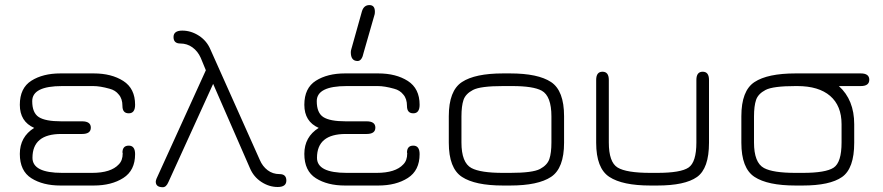

<svg xmlns="http://www.w3.org/2000/svg" viewBox="-20 -745 3544 771"><path d="M309.6 -207H225.6Q110.4 -207 110.4 -111.3Q110.4 -50.8 229.5 -50.8H349.6Q425.8 -50.8 457 -85Q472.7 -100.6 472.7 -128.9Q472.7 -129.9 472.7 -130.9Q472.7 -131.8 471.7 -131.8Q471.7 -160.2 497.1 -160.2Q522.5 -160.2 522.5 -126Q522.5 -60.5 475.1 -30.3Q427.7 0 356.4 0H222.7Q152.3 0 106 -29.3Q59.6 -58.6 59.6 -127Q59.6 -195.3 117.2 -231.4Q59.6 -256.8 59.6 -324.2Q59.6 -391.6 106 -420.9Q152.3 -450.2 222.7 -450.2H356.4Q427.7 -450.2 475.1 -419.9Q522.5 -389.6 522.5 -324.2Q522.5 -290 497.1 -290Q471.7 -290 471.7 -319.3Q471.7 -348.6 457 -365.2Q443.4 -382.8 419.9 -388.7Q381.8 -399.4 354.5 -399.4Q352.5 -399.4 349.6 -399.4H229.5Q109.4 -399.4 109.4 -338.9Q109.4 -292 135.7 -274.9Q162.1 -257.8 225.6 -257.8H309.6Q344.7 -257.8 344.7 -232.4Q344.7 -207 309.6 -207Z M983.4 -70.3 835.9 -408.2 656.2 -13.7Q647.5 6.8 633.8 6.8Q605.5 6.8 605.5 -15.6Q605.5 -19.5 608.4 -27.3L806.6 -462.9L786.1 -512.7Q774.4 -539.1 752.9 -554.7Q731.4 -570.3 704.1 -570.3Q676.8 -570.3 676.8 -596.2Q676.8 -622.1 711.9 -622.1Q747.1 -622.1 778.8 -601.6Q810.5 -581.1 825.2 -545.9L1023.4 -102.5Q1034.2 -77.1 1054.7 -61.5Q1075.2 -45.9 1102.5 -45.9Q1129.9 -45.9 1129.9 -20Q1129.9 5.9 1095.2 5.9Q1060.5 5.9 1029.3 -14.6Q998 -35.2 983.4 -70.3Z M1416 -500Q1388.7 -500 1388.7 -535.2Q1388.7 -541 1390.6 -546.9L1433.6 -700.2Q1441.4 -724.6 1463.4 -724.6Q1485.4 -724.6 1485.4 -698.2Q1485.4 -691.4 1484.4 -687.5L1440.4 -534.2Q1433.6 -500 1416 -500ZM1452.1 -207H1368.2Q1252.9 -207 1252.9 -111.3Q1252.9 -50.8 1372.1 -50.8H1492.2Q1568.4 -50.8 1599.6 -85Q1615.2 -100.6 1615.2 -128.9Q1615.2 -129.9 1615.2 -130.9Q1615.2 -131.8 1614.3 -131.8Q1614.3 -160.2 1639.6 -160.2Q1665 -160.2 1665 -126Q1665 -60.5 1617.7 -30.3Q1570.3 0 1499 0H1365.2Q1294.9 0 1248.5 -29.3Q1202.1 -58.6 1202.1 -127Q1202.1 -195.3 1259.8 -231.4Q1202.1 -256.8 1202.1 -324.2Q1202.1 -391.6 1248.5 -420.9Q1294.9 -450.2 1365.2 -450.2H1499Q1570.3 -450.2 1617.7 -419.9Q1665 -389.6 1665 -324.2Q1665 -290 1639.6 -290Q1614.3 -290 1614.3 -319.3Q1614.3 -348.6 1599.6 -365.2Q1585.9 -382.8 1562.5 -388.7Q1524.4 -399.4 1497.1 -399.4Q1495.1 -399.4 1492.2 -399.4H1372.1Q1252 -399.4 1252 -338.9Q1252 -292 1278.3 -274.9Q1304.7 -257.8 1368.2 -257.8H1452.1Q1487.3 -257.8 1487.3 -232.4Q1487.3 -207 1452.1 -207Z M2028.3 0H2000Q1887.7 0 1835 -34.7Q1782.2 -69.3 1782.2 -171.9V-278.3Q1782.2 -380.9 1835 -415.5Q1887.7 -450.2 2000 -450.2H2028.3Q2140.6 -450.2 2192.9 -415.5Q2245.1 -380.9 2245.1 -278.3V-171.9Q2245.1 -69.3 2192.9 -34.7Q2140.6 0 2028.3 0ZM2000 -50.8H2028.3Q2119.1 -50.8 2148.4 -66.4Q2177.7 -82 2186 -106.4Q2194.3 -130.9 2194.3 -172.9V-277.3Q2194.3 -359.4 2155.3 -380.9Q2121.1 -399.4 2037.1 -399.4Q2033.2 -399.4 2028.3 -399.4H2000Q1909.2 -399.4 1879.4 -383.8Q1849.6 -368.2 1841.3 -343.8Q1833 -319.3 1833 -277.3V-172.9Q1833 -91.8 1873 -70.3Q1909.2 -50.8 2000 -50.8Z M2619.1 0H2591.8Q2479.5 0 2426.8 -34.7Q2374 -69.3 2374 -171.9V-423.8Q2374 -457 2399.4 -457Q2424.8 -457 2424.8 -423.8V-172.9Q2424.8 -93.8 2460 -72.3Q2495.1 -50.8 2591.8 -50.8H2619.1Q2713.9 -50.8 2745.1 -72.3Q2776.4 -93.8 2776.4 -172.9V-423.8Q2776.4 -457 2801.8 -457Q2827.1 -457 2827.1 -423.8V-171.9Q2827.1 -68.4 2778.8 -34.2Q2730.5 0 2619.1 0Z M3436.5 -450.2Q3470.7 -450.2 3470.7 -424.8Q3470.7 -399.4 3436.5 -399.4H3348.6Q3410.2 -343.8 3410.2 -246.1V-171.9Q3410.2 -68.4 3361.3 -34.2Q3312.5 0 3203.1 0H3174.8Q3062.5 0 3009.8 -34.7Q2957 -69.3 2957 -171.9V-278.3Q2957 -380.9 3009.8 -415.5Q3062.5 -450.2 3174.8 -450.2ZM3174.8 -399.4Q3084 -399.4 3054.2 -383.8Q3024.4 -368.2 3016.1 -343.8Q3007.8 -319.3 3007.8 -277.3V-172.9Q3007.8 -91.8 3047.9 -70.3Q3084 -50.8 3174.8 -50.8H3203.1Q3295.9 -50.8 3327.6 -71.8Q3359.4 -92.8 3359.4 -172.9V-246.1Q3359.4 -320.3 3313.5 -359.9Q3267.6 -399.4 3181.6 -399.4Z"/></svg>

Font: Jura
Style: Book
Weight: 400
Version: Version 2.5